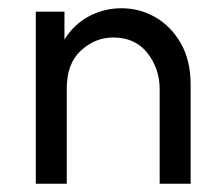

<svg xmlns="http://www.w3.org/2000/svg" viewBox="-20 -445 540 465"><path d="M66.7 0Q66.7 0 66.7 -416.7Q66.7 -416.7 136.1 -416.7Q136.1 -416.7 136.1 -349.3Q159 -386.1 195.5 -405.6Q231.9 -425 274.3 -425Q318.8 -425 356.6 -403.1Q394.4 -381.2 418.1 -339.9Q441.7 -298.6 441.7 -239.6Q441.7 -239.6 441.7 0Q441.7 0 366.7 0Q366.7 0 366.7 -229.2Q366.7 -278.5 337.2 -316.3Q307.6 -354.2 254.2 -354.2Q210.4 -354.2 176 -322.6Q141.7 -291 141.7 -231.2Q141.7 -231.2 141.7 0Q141.7 0 66.7 0Z"/></svg>

Font: co2trust
Style: Regular
Weight: 400
Designer: Kristian Moeller
Foundry: Dicotype
Version: Version 1.000